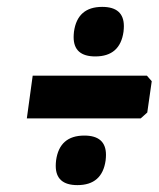

<svg xmlns="http://www.w3.org/2000/svg" viewBox="-20 -653 461 558"><path d="M225 -259Q288 -259 288 -203Q288 -196 287 -187Q277 -115 205 -115Q142 -115 142 -171Q142 -178 143 -187Q153 -259 225 -259ZM277 -633Q340 -633 340 -577Q340 -570 339 -561Q329 -489 257 -489Q194 -489 194 -545Q194 -552 195 -561Q205 -633 277 -633ZM389 -309H58L75 -433H407L421 -417L408 -326Z"/></svg>

Font: Chau Philomene One
Style: Italic
Weight: 400
Designer: Vicente Lamonaca
Foundry: TipoType
Version: Version 1.002